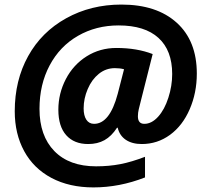

<svg xmlns="http://www.w3.org/2000/svg" viewBox="-20 -734 896 845"><path d="M485.8 -434.1C500.8 -434.1 514.2 -432.5 525.9 -429.2L498 -320.8C474.6 -232.9 439.9 -189 394 -189C379.4 -189 368.1 -195 360.1 -207C352.1 -219.1 348.1 -235.7 348.1 -256.8C348.1 -285.8 354.1 -314.2 366 -342C377.8 -369.9 394.1 -392.2 414.8 -408.9C435.5 -425.7 459.1 -434.1 485.8 -434.1ZM846.2 -410.2C846.2 -506.2 816.7 -580.8 757.8 -634C698.9 -687.3 617.7 -713.9 514.2 -713.9C424.6 -713.9 343.7 -693.8 271.2 -653.6C198.8 -613.4 143 -557.8 103.8 -486.8C64.5 -415.9 44.9 -335 44.9 -244.1C44.9 -178.1 58.8 -119.6 86.4 -68.8C114.1 -18.1 154.1 21.2 206.5 49.1C259 76.9 320.5 90.8 391.1 90.8C467.6 90.8 543.3 76.2 618.2 46.9V-43.9C579.4 -29 543.4 -18.2 510 -11.7C476.6 -5.2 440.9 -2 402.8 -2C324.1 -2 262.9 -24.3 219.2 -69.1C175.6 -113.9 153.8 -175.8 153.8 -254.9C153.8 -326.5 168.7 -390.3 198.5 -446.3C228.3 -502.3 269.8 -545.6 323 -576.2C376.2 -606.8 435.9 -622.1 502 -622.1C578.8 -622.1 637.3 -603.8 677.5 -567.1C717.7 -530.5 737.8 -477.5 737.8 -408.2C737.8 -373.4 732.2 -338.5 720.9 -303.7C709.7 -268.9 694.7 -241 675.8 -220.2C656.9 -199.4 636.7 -189 615.2 -189C596.4 -189 586.9 -200 586.9 -222.2C586.9 -232.6 588.2 -243.1 590.8 -253.7C593.4 -264.2 596.5 -276.7 600.1 -291L651.9 -496.1C605.6 -514 552.4 -522.9 492.2 -522.9C444 -522.9 400.4 -510.7 361.3 -486.1C322.3 -461.5 291.7 -428.1 269.8 -386C247.8 -343.8 236.8 -298.8 236.8 -251C236.8 -202.1 248.4 -164.8 271.5 -138.9C294.6 -113 326.8 -100.1 368.2 -100.1C395.5 -100.1 419.4 -105.8 439.9 -117.2C460.4 -128.6 478.8 -146.8 495.1 -171.9H498C503.3 -149.1 515.1 -131.4 533.4 -118.9C551.8 -106.4 575.4 -100.1 604 -100.1C649.9 -100.1 691.3 -113.6 728.3 -140.6C765.2 -167.6 794.1 -205.2 814.9 -253.4C835.8 -301.6 846.2 -353.8 846.2 -410.2Z"/></svg>

Font: OpenSans
Style: Bold Italic
Weight: 700
Italic angle: -12°
Foundry: Ascender Corporation
Version: Version 1.10; ttfautohint (v1.2) -l 8 -r 50 -G 200 -x 14 -D 